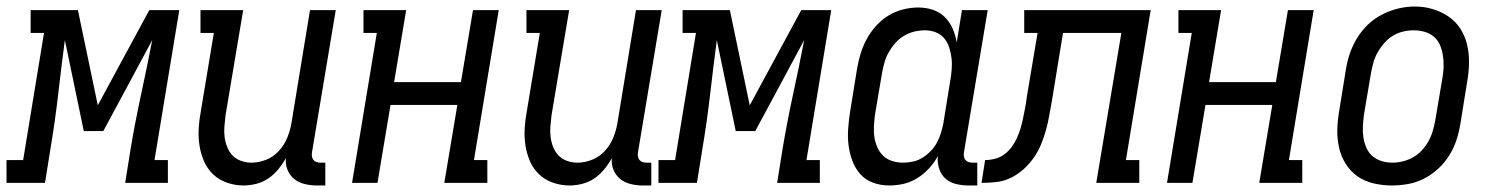

<svg xmlns="http://www.w3.org/2000/svg" viewBox="-67 -561 4587 589"><path d="M-47 0V-70H4L68 -460H27V-530H172L233 -238L391 -530H483L407 -70H448V0H317L334 -106Q348 -189 366 -272Q384 -355 400 -438L250 -159H190L132 -438Q121 -355 111.5 -272Q102 -189 88 -106L71 0Z M680 8Q654 8 629.5 -0.5Q605 -9 587 -26Q569 -43 559 -66Q549 -89 545 -114.5Q541 -140 542.5 -166.5Q544 -193 549 -219L589 -460H548V-530H679L625 -208Q623 -191 621.5 -174Q620 -157 622 -141Q624 -125 630 -110Q636 -95 646.5 -84Q657 -73 672.5 -67.5Q688 -62 704 -62Q727 -62 749.5 -71Q772 -80 788.5 -98Q805 -116 814 -138Q823 -160 827 -183L884 -530H963L890 -93Q889 -87 890 -81Q891 -75 894.5 -70.5Q898 -66 904 -64Q910 -62 916 -62H931V8H904Q886 8 867.5 3.5Q849 -1 835.5 -12Q822 -23 815 -40Q808 -57 810 -76Q800 -58 786.5 -41.5Q773 -25 756 -13.5Q739 -2 719 3Q699 8 680 8Z M1013 0 1089 -460H1048V-530H1179L1142 -309H1347L1384 -530H1463L1387 -70H1428V0H1296L1336 -239H1131L1091 0Z M1680 8Q1654 8 1629.5 -0.5Q1605 -9 1587 -26Q1569 -43 1559 -66Q1549 -89 1545 -114.5Q1541 -140 1542.5 -166.5Q1544 -193 1549 -219L1589 -460H1548V-530H1679L1625 -208Q1623 -191 1621.5 -174Q1620 -157 1622 -141Q1624 -125 1630 -110Q1636 -95 1646.5 -84Q1657 -73 1672.5 -67.5Q1688 -62 1704 -62Q1727 -62 1749.5 -71Q1772 -80 1788.5 -98Q1805 -116 1814 -138Q1823 -160 1827 -183L1884 -530H1963L1890 -93Q1889 -87 1890 -81Q1891 -75 1894.5 -70.5Q1898 -66 1904 -64Q1910 -62 1916 -62H1931V8H1904Q1886 8 1867.5 3.5Q1849 -1 1835.5 -12Q1822 -23 1815 -40Q1808 -57 1810 -76Q1800 -58 1786.5 -41.5Q1773 -25 1756 -13.5Q1739 -2 1719 3Q1699 8 1680 8Z M1953 0V-70H2004L2068 -460H2027V-530H2172L2233 -238L2391 -530H2483L2407 -70H2448V0H2317L2334 -106Q2348 -189 2366 -272Q2384 -355 2400 -438L2250 -159H2190L2132 -438Q2121 -355 2111.5 -272Q2102 -189 2088 -106L2071 0Z M2661 8Q2661 8 2661 8Q2661 8 2661 8Q2635 8 2611.5 -0.5Q2588 -9 2572 -27Q2556 -45 2547.5 -68.5Q2539 -92 2536 -116.5Q2533 -141 2535 -167.5Q2537 -194 2541 -219L2562 -349Q2566 -373 2573 -396Q2580 -419 2591.5 -440.5Q2603 -462 2620 -481Q2637 -500 2658 -513Q2679 -526 2703 -532Q2727 -538 2750 -538Q2773 -538 2794.5 -531Q2816 -524 2831.5 -508.5Q2847 -493 2855.5 -473Q2864 -453 2868 -431L2884 -530H2963L2890 -93Q2889 -87 2890 -81Q2891 -75 2894.5 -70.5Q2898 -66 2904 -64Q2910 -62 2916 -62H2931V8H2904Q2885 8 2866 3.5Q2847 -1 2833.5 -13Q2820 -25 2814 -43.5Q2808 -62 2810 -82Q2799 -62 2783 -44.5Q2767 -27 2747 -14.5Q2727 -2 2705 3Q2683 8 2661 8ZM2704 -62Q2719 -62 2734.5 -65.5Q2750 -69 2763.5 -77.5Q2777 -86 2788.5 -98Q2800 -110 2807.5 -124Q2815 -138 2819.5 -153Q2824 -168 2827 -183L2848 -313Q2851 -330 2852.5 -348Q2854 -366 2852 -382.5Q2850 -399 2845 -415Q2840 -431 2829.5 -443.5Q2819 -456 2803.5 -462Q2788 -468 2770 -468Q2754 -468 2737.5 -464Q2721 -460 2706 -451Q2691 -442 2679.5 -429Q2668 -416 2659.5 -401Q2651 -386 2646.5 -370Q2642 -354 2639 -338L2617 -208Q2615 -191 2614 -173.5Q2613 -156 2615.5 -140Q2618 -124 2624.5 -109Q2631 -94 2642.5 -83Q2654 -72 2670 -67Q2686 -62 2703 -62Z M2944 0 2955 -70Q2970 -70 2985.5 -74Q3001 -78 3014 -87.5Q3027 -97 3036.5 -110Q3046 -123 3052.5 -137.5Q3059 -152 3063.5 -166.5Q3068 -181 3071 -196Q3074 -211 3077 -226Q3080 -241 3082 -256Q3082 -258 3082.5 -260Q3083 -262 3083 -264L3116 -460H3075V-530H3463L3387 -70H3428V0H3296L3373 -460H3194L3160 -252Q3156 -230 3152 -207.5Q3148 -185 3142 -163Q3136 -141 3127 -119Q3118 -97 3104.5 -77.5Q3091 -58 3072.5 -41.5Q3054 -25 3033 -15Q3012 -5 2989 -2.5Q2966 0 2944 0Z M3513 0 3589 -460H3548V-530H3679L3642 -309H3847L3884 -530H3963L3887 -70H3928V0H3796L3836 -239H3631L3591 0Z M4202 8Q4174 8 4146.5 1.5Q4119 -5 4097.5 -20Q4076 -35 4061.5 -58Q4047 -81 4041 -107.5Q4035 -134 4035.5 -162.5Q4036 -191 4041 -219L4062 -349Q4066 -374 4074.5 -398.5Q4083 -423 4097 -445.5Q4111 -468 4130.5 -486.5Q4150 -505 4174 -517Q4198 -529 4223 -535Q4248 -541 4273 -541Q4302 -541 4328.5 -533Q4355 -525 4377 -510Q4399 -495 4413.5 -472Q4428 -449 4434 -422.5Q4440 -396 4439.5 -367.5Q4439 -339 4434 -311L4413 -181Q4409 -156 4401 -131.5Q4393 -107 4379 -84.5Q4365 -62 4345 -43.5Q4325 -25 4301.5 -13Q4278 -1 4252.5 3.5Q4227 8 4202 8ZM4204 -62Q4220 -62 4236.5 -66Q4253 -70 4268 -78.5Q4283 -87 4295 -100Q4307 -113 4315.5 -128.5Q4324 -144 4328.5 -160Q4333 -176 4336 -192L4358 -322Q4361 -339 4361.5 -356.5Q4362 -374 4359.5 -390.5Q4357 -407 4350.5 -422.5Q4344 -438 4331.5 -448.5Q4319 -459 4303 -463.5Q4287 -468 4269 -468Q4253 -468 4236.5 -464Q4220 -460 4205.5 -451Q4191 -442 4179.5 -429Q4168 -416 4159.5 -401Q4151 -386 4146.5 -370Q4142 -354 4139 -338L4117 -208Q4115 -191 4114 -173.5Q4113 -156 4115.5 -139.5Q4118 -123 4124.5 -108Q4131 -93 4143 -82.5Q4155 -72 4171 -67Q4187 -62 4204 -62Z"/></svg>

Font: Iosevka Slab
Style: Italic
Weight: 400
Italic angle: -9°
Monospace: yes
Designer: Belleve Invis
Foundry: Belleve Invis
Version: Version 11.1.0; ttfautohint (v1.8.3)